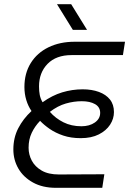

<svg xmlns="http://www.w3.org/2000/svg" viewBox="-20 -900 619 920"><path d="M248 0Q184 0 138 -25.5Q92 -51 68 -92.5Q44 -134 44 -184Q44 -240 67.5 -285.5Q91 -331 131 -368Q115 -391 106 -420.5Q97 -450 97 -483Q97 -549 127.5 -598Q158 -647 212.5 -673.5Q267 -700 338 -700H579L569 -636H323Q249 -636 208 -594Q167 -552 167 -486Q167 -463 170.5 -445Q174 -427 184 -410Q230 -443 278 -457.5Q326 -472 376 -472Q420 -472 454 -459.5Q488 -447 507 -423Q526 -399 526 -363Q526 -331 507.5 -302.5Q489 -274 453.5 -256Q418 -238 367 -238Q320 -238 283 -250.5Q246 -263 218.5 -282Q191 -301 172 -321Q147 -295 132 -263.5Q117 -232 117 -192Q117 -159 132.5 -130Q148 -101 180 -82.5Q212 -64 262 -64L480 -65L470 0ZM370 -295Q409 -295 434.5 -313Q460 -331 460 -359Q460 -387 435.5 -401Q411 -415 372 -415Q334 -415 295.5 -404Q257 -393 219 -364Q246 -333 284 -314Q322 -295 370 -295ZM329 -757 253 -880H321L397 -757Z"/></svg>

Font: MuseoModerno Thin Light
Style: Italic
Weight: 300
Italic angle: -9°
Version: Version 1.003